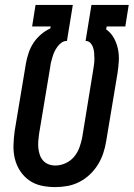

<svg xmlns="http://www.w3.org/2000/svg" viewBox="-20 -755 545 783"><path d="M205 8Q176 8 148.5 2Q121 -4 99 -19.5Q77 -35 62 -58Q47 -81 40.5 -108Q34 -135 35 -164Q36 -193 40 -222L86 -498Q90 -519 97 -540Q104 -561 116.5 -580Q129 -599 147 -614.5Q165 -630 185 -639L187 -647H111L125 -735H277L253 -588H252Q241 -588 231.5 -581.5Q222 -575 215 -565.5Q208 -556 203 -546Q198 -536 195 -525.5Q192 -515 189 -504.5Q186 -494 185 -483L139 -207Q137 -193 136 -178.5Q135 -164 136.5 -150Q138 -136 142.5 -123Q147 -110 156 -100Q165 -90 178 -85Q191 -80 206 -80Q226 -80 246.5 -89Q267 -98 281.5 -115Q296 -132 303.5 -152.5Q311 -173 315 -193L360 -469Q362 -481 363.5 -492.5Q365 -504 365 -516Q365 -528 364 -539.5Q363 -551 359.5 -561.5Q356 -572 348.5 -580Q341 -588 329 -588L353 -735H505L491 -647H415L413 -635Q433 -621 444.5 -600Q456 -579 461 -555Q466 -531 464.5 -505.5Q463 -480 459 -455L413 -179Q409 -154 401 -130Q393 -106 379.5 -84Q366 -62 346.5 -43.5Q327 -25 303.5 -13Q280 -1 255 3.5Q230 8 205 8Z"/></svg>

Font: Iosevka Semibold Oblique
Style: Regular
Weight: 600
Italic angle: -9°
Monospace: yes
Designer: Belleve Invis
Foundry: Belleve Invis
Version: Version 32.5.0; ttfautohint (v1.8.4)